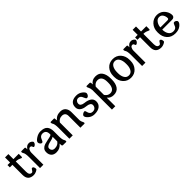

<svg xmlns="http://www.w3.org/2000/svg" viewBox="358 -2263 4046 4046"><g transform="rotate(-45 2381.0 -240.0)"><path d="M368 -530V-461Q368 -445 367.5 -438.5Q367 -432 363 -427.5Q359 -423 350 -423Q344 -423 328 -432Q312 -441 282 -450.5Q252 -460 210 -460V-155Q210 -51 282 -51Q297 -51 310 -68.5Q323 -86 334 -104Q345 -122 355 -122Q381 -122 392.5 -99.5Q404 -77 404 -48Q404 -28 359.5 -8Q315 12 280 12Q110 12 110 -160V-460H33V-530H110V-680H210V-530Z M680 -540Q710 -540 739 -519Q768 -498 768 -479Q768 -453 744.5 -429Q721 -405 703 -405Q693 -405 687 -414Q681 -423 678.5 -433.5Q676 -444 666.5 -453Q657 -462 640 -462Q607 -462 590 -428Q573 -394 573 -363V0H473V-326Q473 -380 467 -415Q461 -450 453.5 -461.5Q446 -473 440 -485.5Q434 -498 434 -511Q434 -518 435.5 -522.5Q437 -527 442.5 -528.5Q448 -530 449 -530Q450 -530 458 -530H542Q555 -530 559.5 -519Q564 -508 562 -494Q560 -480 562 -467Q587 -504 613 -522Q639 -540 680 -540Z M1227 -182Q1228 -136 1234 -106Q1240 -76 1246.5 -65.5Q1253 -55 1258.5 -43Q1264 -31 1264 -18Q1264 -8 1259 -3.5Q1254 1 1251 1Q1248 1 1239 1L1188 0H1160Q1146 0 1139 -8Q1132 -16 1131.5 -27.5Q1131 -39 1130.5 -51.5Q1130 -64 1130 -73Q1062 12 957 12Q881 12 841 -29.5Q801 -71 801 -138V-148Q801 -199 831.5 -232.5Q862 -266 907.5 -280Q953 -294 999 -302.5Q1045 -311 1082 -320.5Q1119 -330 1127 -345V-362Q1127 -479 1021 -479Q985 -479 961.5 -458Q938 -437 929.5 -411.5Q921 -386 908 -365Q895 -344 877 -344Q858 -344 839 -366.5Q820 -389 820 -415Q820 -452 887.5 -497Q955 -542 1024 -542Q1134 -542 1180.5 -490.5Q1227 -439 1227 -343ZM1127 -141V-280Q1112 -267 1072 -255Q1032 -243 995.5 -235Q959 -227 929.5 -207Q900 -187 900 -158V-150Q900 -117 922.5 -94.5Q945 -72 989 -72Q1081 -72 1127 -141Z M1775 -121Q1780 -83 1794 -58Q1808 -33 1808 -18Q1808 -8 1803 -3.5Q1798 1 1795 1Q1792 1 1783 1L1732 0H1676V-351Q1676 -401 1650.5 -427.5Q1625 -454 1576 -454Q1492 -454 1448 -383V0H1348V-326Q1348 -380 1342 -415Q1336 -450 1328.5 -461.5Q1321 -473 1315 -485.5Q1309 -498 1309 -511Q1309 -518 1310.5 -522.5Q1312 -527 1317.5 -528.5Q1323 -530 1324 -530Q1325 -530 1333 -530H1427L1438 -457Q1495 -542 1613 -542Q1693 -542 1734 -493.5Q1775 -445 1775 -367Z M2202 -151Q2202 -220 2081 -232Q1997 -240 1950 -278.5Q1903 -317 1903 -376V-383Q1903 -460 1951.5 -501Q2000 -542 2093 -542Q2171 -542 2227.5 -497.5Q2284 -453 2284 -420Q2284 -396 2265.5 -370Q2247 -344 2218 -344Q2206 -344 2196.5 -357.5Q2187 -371 2179 -390.5Q2171 -410 2161 -429.5Q2151 -449 2131 -462.5Q2111 -476 2084 -476Q2048 -476 2024.5 -450.5Q2001 -425 2001 -389Q2001 -320 2105 -309Q2202 -299 2254 -260.5Q2306 -222 2306 -158V-152Q2306 -77 2250.5 -32.5Q2195 12 2093 12Q2012 12 1955 -36Q1898 -84 1898 -126Q1898 -146 1924.5 -165.5Q1951 -185 1980 -185Q1992 -185 1999.5 -164.5Q2007 -144 2013 -119.5Q2019 -95 2041 -74.5Q2063 -54 2100 -54Q2151 -54 2176.5 -83Q2202 -112 2202 -151Z M2662 -542Q2765 -542 2814 -470.5Q2863 -399 2863 -279V-251Q2863 -131 2814 -59.5Q2765 12 2662 12Q2567 12 2516 -56V200H2416V-383Q2411 -438 2395 -468Q2379 -498 2379 -511Q2379 -518 2380.5 -522.5Q2382 -527 2387.5 -528.5Q2393 -530 2394 -530Q2395 -530 2403 -530H2481Q2491 -530 2496.5 -521.5Q2502 -513 2503 -504Q2504 -495 2504.5 -480Q2505 -465 2506 -460Q2556 -542 2662 -542ZM2762 -251V-279Q2762 -454 2636 -454Q2563 -454 2516 -383V-138Q2563 -66 2636 -66Q2699 -66 2730.5 -116Q2762 -166 2762 -251Z M2936 -251V-279Q2936 -393 3002.5 -467.5Q3069 -542 3179 -542Q3287 -542 3354 -467Q3421 -392 3421 -279V-251Q3421 -138 3353 -63Q3285 12 3179 12Q3072 12 3004 -63Q2936 -138 2936 -251ZM3310 -251V-279Q3310 -365 3276.5 -422.5Q3243 -480 3179 -480Q3115 -480 3081.5 -422.5Q3048 -365 3048 -279V-251Q3048 -166 3081.5 -110.5Q3115 -55 3179 -55Q3243 -55 3276.5 -110.5Q3310 -166 3310 -251Z M3722 -540Q3752 -540 3781 -519Q3810 -498 3810 -479Q3810 -453 3786.5 -429Q3763 -405 3745 -405Q3735 -405 3729 -414Q3723 -423 3720.5 -433.5Q3718 -444 3708.5 -453Q3699 -462 3682 -462Q3649 -462 3632 -428Q3615 -394 3615 -363V0H3515V-326Q3515 -380 3509 -415Q3503 -450 3495.5 -461.5Q3488 -473 3482 -485.5Q3476 -498 3476 -511Q3476 -518 3477.5 -522.5Q3479 -527 3484.5 -528.5Q3490 -530 3491 -530Q3492 -530 3500 -530H3584Q3597 -530 3601.5 -519Q3606 -508 3604 -494Q3602 -480 3604 -467Q3629 -504 3655 -522Q3681 -540 3722 -540Z M4171 -530V-461Q4171 -445 4170.5 -438.5Q4170 -432 4166 -427.5Q4162 -423 4153 -423Q4147 -423 4131 -432Q4115 -441 4085 -450.5Q4055 -460 4013 -460V-155Q4013 -51 4085 -51Q4100 -51 4113 -68.5Q4126 -86 4137 -104Q4148 -122 4158 -122Q4184 -122 4195.5 -99.5Q4207 -77 4207 -48Q4207 -28 4162.5 -8Q4118 12 4083 12Q3913 12 3913 -160V-460H3836V-530H3913V-680H4013V-530Z M4357 -242Q4357 -157 4394 -103Q4431 -49 4500 -49Q4536 -49 4559 -62.5Q4582 -76 4591.5 -95Q4601 -114 4607.5 -132.5Q4614 -151 4623.5 -164.5Q4633 -178 4650 -178Q4672 -178 4694.5 -162.5Q4717 -147 4717 -126Q4717 -82 4657.5 -35Q4598 12 4501 12Q4381 12 4314 -64Q4247 -140 4247 -253V-277Q4247 -390 4317 -466Q4387 -542 4493 -542Q4537 -542 4576 -527Q4615 -512 4641.5 -487.5Q4668 -463 4687.5 -432Q4707 -401 4716 -369.5Q4725 -338 4725 -308Q4725 -280 4705.5 -261Q4686 -242 4651 -242ZM4363 -302H4570Q4611 -302 4611 -333Q4611 -386 4582.5 -431.5Q4554 -477 4496 -477Q4439 -477 4401 -420.5Q4363 -364 4363 -302Z"/></g></svg>

Font: Coupeur_Texte
Style: Regular
Weight: 400
Designer: Léa Rolland
Version: Version 1.000;PS 001.000;hotconv 1.0.88;makeotf.lib2.5.64775